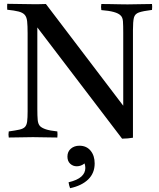

<svg xmlns="http://www.w3.org/2000/svg" viewBox="-20 -721 833 1008"><path d="M621 7 176 -577V-149Q176 -111 178 -90.5Q180 -70 190 -59Q200 -49 221 -42Q242 -35 281 -31Q283 -15 281 1Q251 1 214.5 0Q178 -1 153 -1Q128 -1 91.5 0Q55 1 26 1Q23 -14 26 -31Q62 -36 82 -40.5Q102 -45 111 -54.5Q120 -64 122.5 -83Q125 -102 125 -136V-546Q125 -586 122.5 -609Q120 -632 109.5 -643.5Q99 -655 77.5 -660.5Q56 -666 18 -670Q17 -685 18 -701Q49 -701 84 -700Q119 -699 154 -699Q159 -699 181.5 -699Q204 -699 221 -700L627 -166V-550Q627 -588 625.5 -609Q624 -630 613 -640Q592 -662 512 -668Q509 -685 512 -700Q531 -700 557.5 -699.5Q584 -699 609 -698.5Q634 -698 650 -698Q675 -698 712 -699Q749 -700 778 -700Q780 -685 778 -669Q730 -663 709 -655.5Q688 -648 683 -628Q678 -608 678 -563V2Q668 4 651 5.5Q634 7 621 7ZM340 236Q386 225 407 206Q428 187 428 161Q428 149 424 137Q405 152 383 152Q363 152 348.5 138.5Q334 125 334 101Q334 75 352 59.5Q370 44 397 44Q434 44 455.5 70Q477 96 477 137Q477 188 443 221Q409 254 348 267Q345 259 343 251.5Q341 244 340 236Z"/></svg>

Font: Tiro Kannada
Style: Regular
Weight: 400
Designer: Kannada: John Hudson & Fiona Ross. Latin: John Hudson.
Foundry: Tiro Typeworks Ltd.
Version: Version 1.52